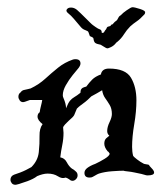

<svg xmlns="http://www.w3.org/2000/svg" viewBox="-20 -455 452 532"><path d="M347 -435Q353 -435 368.5 -430Q384 -425 382 -420Q382 -417 380 -415Q368 -402 359 -396Q350 -390 341 -382Q331 -372 323.5 -360Q316 -348 305 -339Q303 -338 301.5 -336Q300 -334 298 -332Q292 -326 284 -323Q280 -321 277 -321Q275 -321 268 -325.5Q261 -330 259 -331Q248 -333 244 -336Q240 -339 239 -348Q239 -350 235.5 -352Q232 -354 229 -355L225 -366Q224 -369 216.5 -371.5Q209 -374 204 -380Q191 -395 184.5 -403Q178 -411 167 -420Q162 -425 165.5 -429.5Q169 -434 176 -434H179Q187 -433 193.5 -427.5Q200 -422 221 -401Q224 -398 229.5 -392.5Q235 -387 238 -385L245 -380Q252 -375 257 -373.5Q262 -372 262 -364Q267 -363 269 -367Q271 -371 274 -374Q276 -380 279 -381Q282 -382 286 -383Q286 -383 286.5 -383.5Q287 -384 287 -385Q288 -387 290 -387Q292 -387 294 -390Q298 -395 301.5 -397Q305 -399 308 -406Q310 -410 312 -411Q314 -412 317 -415Q319 -418 331 -426.5Q343 -435 347 -435ZM23 57Q16 57 12.5 52.5Q9 48 9 43Q9 33 19 29L36 23Q44 20 52 16Q60 12 67 8Q85 -10 87.5 -33.5Q90 -57 89.5 -78Q89 -99 98 -111Q84 -122 84 -132Q84 -140 90 -144Q91 -152 93.5 -161.5Q96 -171 97 -178H63Q59 -177 56 -175.5Q53 -174 49 -173Q48 -173 47 -172.5Q46 -172 44 -172Q38 -172 34.5 -177Q31 -182 31 -187Q31 -195 37 -199Q41 -205 48 -206Q53 -207 57 -208Q61 -209 65 -210Q88 -221 105.5 -237Q123 -253 141 -267.5Q159 -282 182 -290Q185 -291 189 -291Q203 -291 203 -279Q203 -274 198 -267Q192 -260 181.5 -247Q171 -234 162.5 -219Q154 -204 154 -191Q154 -189 154.5 -187Q155 -185 156 -183Q163 -167 163 -155Q169 -170 174 -176Q179 -182 186 -186Q193 -190 203 -198V-200Q203 -211 215 -214L219 -215Q227 -226 235.5 -234.5Q244 -243 260 -249V-251Q264 -265 282 -265Q328 -265 343 -239.5Q358 -214 358 -177Q358 -146 352 -111Q346 -76 346 -48Q346 -34 349 -23Q350 -21 359.5 -13.5Q369 -6 379 -1L384 0L390 1L393 2Q393 4 400 11Q407 18 407 23Q407 31 389 31Q385 31 381 29.5Q377 28 372 27Q362 25 353 23Q344 21 334 20L326 19Q325 19 324 18.5Q323 18 323 18Q311 18 290.5 19.5Q270 21 254 26Q249 28 245 30.5Q241 33 237 35Q234 37 228 37Q214 37 214 24Q214 17 221 11Q230 4 244 -1Q257 -7 270 -15Q283 -23 284 -29Q283 -31 281.5 -33Q280 -35 278 -36Q269 -47 269 -57Q269 -67 274.5 -72Q280 -77 283 -79Q277 -84 277 -92Q277 -103 283.5 -116.5Q290 -130 290 -139Q290 -154 284 -164Q278 -174 271.5 -183Q265 -192 263 -205Q256 -201 248.5 -196.5Q241 -192 233 -188Q228 -183 222.5 -178Q217 -173 210 -168Q206 -165 202 -162Q198 -159 193 -154Q188 -141 185.5 -136Q183 -131 170 -120Q159 -110 155 -103V-100Q155 -97 155.5 -93.5Q156 -90 156 -87Q156 -70 152.5 -53Q149 -36 147 -19Q159 -17 165 -5.5Q171 6 179 12Q185 15 190 20Q195 24 195 31Q195 37 190.5 41.5Q186 46 181 46Q176 46 172 42Q166 38 162 37Q152 41 140.5 33.5Q129 26 112 26Q105 26 97.5 28Q90 30 83 33Q78 37 71 40.5Q64 44 56 47L47 50Q43 51 38 53Q33 55 28 56Q27 56 26 56.5Q25 57 23 57Z"/></svg>

Font: RU Serius
Style: Regular
Weight: 400
Designer: Robert E. Leuschke
Foundry: Robert E. Leuschke
Version: Version 1.011; ttfautohint (v1.8.3)